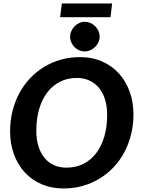

<svg xmlns="http://www.w3.org/2000/svg" viewBox="-20 -1056 796 1084"><path d="M37 0ZM733.5 -410.5Q733.5 -351 720 -296.8Q706.5 -242.5 681.8 -196Q657 -149.5 621.5 -112Q586 -74.5 542.2 -47.8Q498.5 -21 447.2 -6.5Q396 8 339.5 8Q269 8 213 -16.8Q157 -41.5 118 -84.8Q79 -128 58 -187Q37 -246 37 -314.5Q37 -374 50.5 -428.2Q64 -482.5 88.8 -529Q113.5 -575.5 149 -613.2Q184.5 -651 228.2 -677.8Q272 -704.5 323.2 -719Q374.5 -733.5 431 -733.5Q501.5 -733.5 557.5 -708.5Q613.5 -683.5 652.5 -640Q691.5 -596.5 712.5 -537.5Q733.5 -478.5 733.5 -410.5ZM585 -407Q585 -454 573.5 -492.8Q562 -531.5 539.8 -558.8Q517.5 -586 485.8 -601Q454 -616 413.5 -616Q361 -616 318.8 -594.5Q276.5 -573 246.8 -534Q217 -495 201 -440Q185 -385 185 -318Q185 -270.5 196.5 -232.2Q208 -194 229.8 -166.5Q251.5 -139 283.2 -124.2Q315 -109.5 355.5 -109.5Q408 -109.5 450.5 -130.8Q493 -152 522.8 -191Q552.5 -230 568.8 -284.8Q585 -339.5 585 -407ZM329 -1036.5H613L604 -959H319.5ZM542.5 -848.5Q542.5 -831.5 535.2 -816.2Q528 -801 516 -789.8Q504 -778.5 488.8 -772Q473.5 -765.5 457.5 -765.5Q441.5 -765.5 427 -772Q412.5 -778.5 401 -789.8Q389.5 -801 382.8 -816.2Q376 -831.5 376 -848.5Q376 -865.5 383 -881Q390 -896.5 401.5 -908Q413 -919.5 427.8 -926.2Q442.5 -933 458.5 -933Q475 -933 490.2 -926.5Q505.5 -920 517 -908.5Q528.5 -897 535.5 -881.5Q542.5 -866 542.5 -848.5Z"/></svg>

Font: Lato Heavy
Style: Italic
Weight: 800
Italic angle: -7°
Designer: Lukasz Dziedzic
Foundry: tyPoland Lukasz Dziedzic
Version: Version 2.007; 2014-02-27